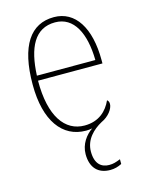

<svg xmlns="http://www.w3.org/2000/svg" viewBox="-115 -612 679 898"><g transform="rotate(-15 224.5 -162.5)"><path d="M306 217C327 217 344 212 362 203V180C339 189 327 193 307 193C271 193 240 172 240 111C240 52 282 13 324 -10C360 -26 384 -59 384 -82C384 -93 380 -98 375 -102C354 -55 314 -15 244 -15C149 -15 86 -101 87 -274H399V-290C399 -447 338 -542 235 -542C122 -542 58 -451 58 -262C58 -87 130 10 244 10C254 10 265 9 274 7C243 28 213 67 213 116C213 182 248 217 306 217ZM371 -298H88C94 -432 135 -517 234 -517C325 -517 369 -428 371 -298Z"/></g></svg>

Font: Noto Serif Devanagari SemiCondensed Thin
Style: Regular
Weight: 100
Width: 4
Designer: Universal Thirst, Indian Type Foundry and the Monotype Design Team
Foundry: Monotype Imaging Inc.
Version: Version 2.004